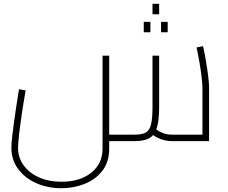

<svg xmlns="http://www.w3.org/2000/svg" viewBox="-20 -743 1201 1011"><path d="M303 248Q230 248 170 221Q110 194 75 146Q40 98 40 35Q40 14 44 -22.5Q48 -59 54 -102.5Q60 -146 67 -191Q74 -236 80 -273L115 -267Q103 -198 94 -137Q85 -76 80 -31Q75 14 75 35Q75 87 104.5 127.5Q134 168 185.5 191Q237 214 303 214Q401 214 460.5 166.5Q520 119 520 40V-450H555V40Q555 109 519.5 155.5Q484 202 426.5 225Q369 248 303 248ZM555 0V-34H691Q728 -34 747.5 -45Q767 -56 775 -87Q783 -118 783 -178V-450H818V-178Q818 -106 805 -67.5Q792 -29 764.5 -14.5Q737 0 691 0ZM884 0Q853 0 822.5 -12Q792 -24 762 -51L785 -76Q810 -54 834 -44Q858 -34 884 -34H1081L1046 0V-278Q1046 -299 1042 -334Q1038 -369 1031 -410.5Q1024 -452 1015 -493L1049 -500Q1057 -466 1064 -424.5Q1071 -383 1076 -344Q1081 -305 1081 -278V0ZM783 -668V-723H818V-668ZM737 -573V-628H772V-573ZM828 -573V-628H863V-573Z"/></svg>

Font: TitilliumWeb ExtraLight
Style: Regular
Weight: 400
Designer: Mohamed Gaber, Accademia di Belle Arti di Urbino and others
Foundry: Kief Type Foundry, Accademia di Belle Arti di Urbino and others
Version: Version 3.000; ttfautohint (v1.8.2)